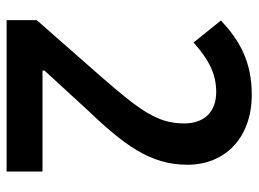

<svg xmlns="http://www.w3.org/2000/svg" viewBox="-118 -646 764 567"><g transform="rotate(90 263.5 -362.0)"><path d="M486 0V-106H188V-112L299 -233C407 -346 466 -423 466 -534C466 -645 387 -724 259 -724C160 -724 98 -687 40 -633L105 -552C155 -597 198 -619 251 -619C309 -619 344 -585 344 -524C344 -445 305 -393 205 -278L39 -89V0Z"/></g></svg>

Font: Noto Sans Gujarati UI SemiCondensed SemiBold
Style: Regular
Weight: 600
Width: 4
Designer: Jelle Bosma - Monotype Design Team, Universal Thirst
Foundry: Monotype Imaging Inc.
Version: Version 2.106